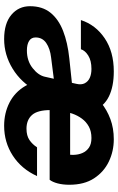

<svg xmlns="http://www.w3.org/2000/svg" viewBox="159 -719 570 928"><g transform="rotate(90 444.0 -255.0)"><path d="M341 -143 385 -338Q391 -363 382.5 -379.5Q374 -396 356 -404Q338 -412 313 -412Q273 -412 248.5 -396.5Q224 -381 218 -361H77Q100 -432 165 -476Q230 -520 325 -520Q398 -520 446 -496.5Q494 -473 512 -425.5Q530 -378 513 -306L474 -137ZM169 10Q93 10 51.5 -25Q10 -60 10 -115Q10 -175 41.5 -214Q73 -253 129.5 -275Q186 -297 262 -305L404 -320L384 -233L258 -217Q215 -212 188 -193.5Q161 -175 161 -142Q161 -121 178 -110.5Q195 -100 224 -100Q274 -100 309 -127.5Q344 -155 351 -187L419 -145Q379 -72 312 -31Q245 10 169 10ZM588 10Q527 10 476.5 -15.5Q426 -41 396 -91.5Q366 -142 366 -216Q366 -263 379 -307.5Q392 -352 416 -390.5Q440 -429 475.5 -458Q511 -487 555.5 -503.5Q600 -520 653 -520Q711 -520 761 -496Q811 -472 842 -424.5Q873 -377 873 -305Q873 -274 866.5 -249Q860 -224 849 -210H450L471 -309H752L723 -279Q729 -302 728.5 -325.5Q728 -349 719.5 -368.5Q711 -388 693.5 -400Q676 -412 647 -412Q615 -412 592 -399.5Q569 -387 553.5 -366Q538 -345 529 -319Q520 -293 516 -266Q512 -239 512 -215Q512 -151 536 -124.5Q560 -98 602 -98Q636 -98 657 -112.5Q678 -127 692 -149H831Q797 -74 732.5 -32Q668 10 588 10Z"/></g></svg>

Font: Instrument Sans
Style: Bold Italic
Weight: 700
Italic angle: -13°
Designer: Rodrigo Fuenzalida
Foundry: fragTYPE
Version: Version 1.000;gftools[0.9.28]